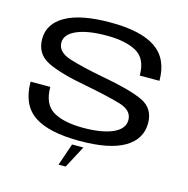

<svg xmlns="http://www.w3.org/2000/svg" viewBox="-120 -797 1050 1074"><g transform="rotate(15 405.0 -260.0)"><path d="M313.5 162H355L423 33.5H357.5ZM392.5 3.5Q565.5 3.5 651.5 -47.5Q737.5 -98.5 737.5 -191Q737.5 -277.5 662.8 -312.2Q588 -347 425 -376.5Q303 -399.5 227.5 -423.2Q152 -447 152 -502Q152 -550 214.8 -577.5Q277.5 -605 388.5 -605Q497 -605 560.2 -570.2Q623.5 -535.5 623.5 -437H737.5Q737.5 -564.5 651.8 -623Q566 -681.5 390 -681.5Q218.5 -681.5 130.8 -632Q43 -582.5 43 -494Q43 -407.5 118.5 -370Q194 -332.5 351.5 -304Q476 -280 551.2 -258.2Q626.5 -236.5 626.5 -179.5Q626.5 -128.5 564 -100.5Q501.5 -72.5 391.5 -72.5Q280 -72.5 218.2 -109.2Q156.5 -146 156.5 -246H42.5Q42.5 -113 127.5 -54.8Q212.5 3.5 392.5 3.5Z"/></g></svg>

Font: Anybody Expanded
Style: Regular
Weight: 400
Width: 7
Version: Version 1.113;gftools[0.9.25]